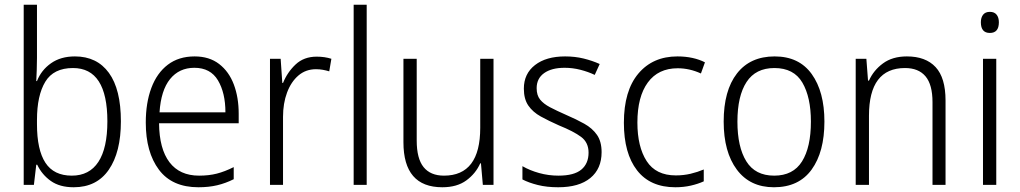

<svg xmlns="http://www.w3.org/2000/svg" viewBox="-20 -780 4304 810"><path d="M136 -536Q136 -512 135 -484.5Q134 -457 133 -438H136Q154 -484 195 -513Q236 -542 296 -542Q389 -542 439.5 -472.5Q490 -403 490 -268Q490 -138 439 -64Q388 10 291 10Q232 10 194.5 -16.5Q157 -43 137 -85H133L123 0H80V-760H136ZM288 -493Q206 -493 171 -435Q136 -377 136 -274V-256Q136 -148 171.5 -93.5Q207 -39 283 -39Q357 -39 395 -97Q433 -155 433 -268Q433 -493 288 -493Z M801 -542Q863 -542 904.5 -510Q946 -478 966.5 -423.5Q987 -369 987 -300V-260H651Q652 -152 695 -95.5Q738 -39 820 -39Q861 -39 894.5 -47.5Q928 -56 966 -75V-24Q932 -7 896.5 1.5Q861 10 817 10Q706 10 650.5 -64Q595 -138 595 -263Q595 -346 618.5 -409Q642 -472 688 -507Q734 -542 801 -542ZM800 -494Q736 -494 697.5 -446.5Q659 -399 653 -306H931Q931 -388 899.5 -441Q868 -494 800 -494Z M1316 -541Q1350 -541 1378 -532L1369 -479Q1356 -483 1342 -485.5Q1328 -488 1313 -488Q1270 -488 1239 -461.5Q1208 -435 1191 -389.5Q1174 -344 1174 -287V0H1119V-532H1164L1171 -430H1174Q1192 -475 1227 -508Q1262 -541 1316 -541Z M1527 0H1472V-760H1527Z M2062 -532V0H2017L2009 -91H2006Q1987 -48 1947.5 -19Q1908 10 1846 10Q1682 10 1682 -180V-532H1738V-187Q1738 -111 1767 -75Q1796 -39 1853 -39Q2006 -39 2006 -241V-532Z M2518 -138Q2518 -68 2470.5 -29Q2423 10 2335 10Q2287 10 2249 0.5Q2211 -9 2184 -23V-79Q2215 -61 2254.5 -50Q2294 -39 2336 -39Q2402 -39 2432.5 -64.5Q2463 -90 2463 -136Q2463 -179 2431.5 -202.5Q2400 -226 2338 -251Q2295 -270 2261.5 -288.5Q2228 -307 2209 -334.5Q2190 -362 2190 -406Q2190 -469 2237 -505.5Q2284 -542 2364 -542Q2406 -542 2442.5 -533Q2479 -524 2510 -510L2489 -464Q2462 -477 2429 -485.5Q2396 -494 2362 -494Q2307 -494 2275.5 -471.5Q2244 -449 2244 -408Q2244 -378 2258.5 -360Q2273 -342 2300.5 -327.5Q2328 -313 2369 -295Q2411 -277 2445 -258Q2479 -239 2498.5 -211Q2518 -183 2518 -138Z M2829 10Q2723 10 2667.5 -61.5Q2612 -133 2612 -262Q2612 -397 2673 -469.5Q2734 -542 2838 -542Q2872 -542 2901.5 -535.5Q2931 -529 2954 -517L2937 -470Q2889 -492 2839 -492Q2757 -492 2713 -432Q2669 -372 2669 -263Q2669 -161 2708 -100.5Q2747 -40 2831 -40Q2864 -40 2893.5 -47Q2923 -54 2949 -65V-15Q2925 -4 2894.5 3Q2864 10 2829 10Z M3458 -267Q3458 -139 3404 -64.5Q3350 10 3245 10Q3144 10 3088.5 -64.5Q3033 -139 3033 -267Q3033 -398 3089 -470Q3145 -542 3248 -542Q3351 -542 3404.5 -467.5Q3458 -393 3458 -267ZM3091 -267Q3091 -160 3128.5 -99.5Q3166 -39 3246 -39Q3326 -39 3363.5 -99Q3401 -159 3401 -267Q3401 -370 3365 -431.5Q3329 -493 3247 -493Q3168 -493 3129.5 -434Q3091 -375 3091 -267Z M3806 -542Q3885 -542 3927 -497Q3969 -452 3969 -356V0H3914V-349Q3914 -423 3884.5 -458Q3855 -493 3798 -493Q3646 -493 3646 -292V0H3590V-532H3635L3642 -440H3646Q3665 -483 3705 -512.5Q3745 -542 3806 -542Z M4156 -730Q4175 -730 4184.5 -718Q4194 -706 4194 -686Q4194 -641 4156 -641Q4118 -641 4118 -686Q4118 -706 4127.5 -718Q4137 -730 4156 -730ZM4183 -532V0H4127V-532Z"/></svg>

Font: Noto Sans Myanmar SemiCondensed Light
Style: Regular
Weight: 300
Width: 4
Designer: Monotype Design Team
Foundry: Monotype Imaging Inc.
Version: Version 2.107; ttfautohint (v1.8.4.7-5d5b)